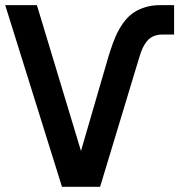

<svg xmlns="http://www.w3.org/2000/svg" viewBox="-25 -720 691 740"><path d="M213.9 0 -4.9 -700.2H117.2L287.1 -138.2L392.1 -499L399.9 -523.9Q410.2 -555.7 420.7 -579.8Q431.2 -604 447.3 -627.7Q463.4 -651.4 483.2 -666.5Q502.9 -681.6 530.8 -690.9Q558.6 -700.2 592.8 -700.2H646V-586.9H602.1Q581.5 -586.9 566.4 -580.3Q551.3 -573.7 541 -560.8Q530.8 -547.9 524.4 -533.9Q518.1 -520 512.2 -500L504.9 -476.1L360.8 0Z"/></svg>

Font: Cakra Normal
Style: Regular
Weight: 400
Designer: Lucia Kollert, Vojtech Kollert
Foundry: OoM Type
Version: Version 1.000;Glyphs 3.1.1 (3148)